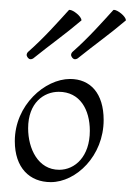

<svg xmlns="http://www.w3.org/2000/svg" viewBox="-20 -375 275 389"><path d="M100 -31C57 -31 37 -74 37 -115C37 -167 69 -189 99 -189C142 -189 162 -153 162 -110C162 -58 132 -31 100 -31ZM83 -6C134 -6 190 -59 190 -132C190 -186 163 -215 122 -215C71 -215 10 -162 10 -89C10 -35 40 -6 83 -6ZM49 -258C80 -283 115 -308 143 -332C144 -333 145 -333 145 -334C145 -342 128 -355 121 -355C120 -355 120 -355 119 -354C99 -332 69 -298 37 -270C35 -268 34 -266 34 -263C35 -259 38 -255 42 -255C44 -255 47 -256 49 -258ZM139 -258C170 -283 205 -308 233 -332C234 -333 235 -333 235 -334C235 -342 218 -355 211 -355C210 -355 210 -355 209 -354C189 -332 159 -298 127 -270C125 -268 124 -266 124 -263C125 -259 128 -255 132 -255C134 -255 137 -256 139 -258Z"/></svg>

Font: Stalemate
Style: Regular
Weight: 400
Designer: Astigmatic (AOETI)
Foundry: Astigmatic (AOETI)
Version: Version 001.000